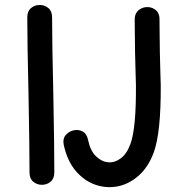

<svg xmlns="http://www.w3.org/2000/svg" viewBox="-20 -738 748 774"><path d="M415 -84Q390 -86 367 -108Q344 -130 335 -174Q330 -199 313 -208Q296 -217 276.5 -212.5Q257 -208 244.5 -193Q232 -178 237 -154Q251 -90 284.5 -50Q318 -10 362.5 6Q407 22 453 13.5Q499 5 538.5 -29.5Q578 -64 600 -124Q629 -204 628 -394Q628 -411 626.5 -446.5Q625 -482 624.5 -524Q624 -566 623.5 -602.5Q623 -639 623 -658Q624 -683 609.5 -696Q595 -709 575.5 -709.5Q556 -710 540 -698Q524 -686 523 -662Q523 -643 523.5 -605.5Q524 -568 524.5 -525Q525 -482 526.5 -446Q528 -410 528 -393Q529 -221 506 -158Q491 -117 466 -99Q441 -81 415 -84ZM99 -43Q99 -18 114 -5.5Q129 7 149 7Q169 7 184 -5.5Q199 -18 199 -43Q199 -147 195 -356Q190 -564 190 -668Q190 -693 175 -705.5Q160 -718 140 -718Q120 -718 105 -705.5Q90 -693 90 -668Q90 -564 95 -356Q99 -147 99 -43Z"/></svg>

Font: Balsamiq Sans
Style: Regular
Weight: 400
Designer: Michael Angeles
Foundry: Balsamiq SRL
Version: Version 1.020; ttfautohint (v1.8.4.7-5d5b);gftools[0.9.26]